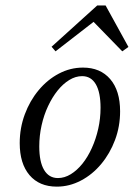

<svg xmlns="http://www.w3.org/2000/svg" viewBox="-20 -674 513 705"><path d="M188.7 11.3Q124.2 11.3 88.3 -31Q52.4 -73.4 52.4 -148.4Q52.4 -204 71 -254Q89.5 -304 121.8 -342.7Q154 -381.5 196 -403.6Q237.9 -425.8 284.7 -425.8Q348.4 -425.8 384.7 -383.5Q421 -341.1 421 -265.3Q421 -209.7 402.4 -160.1Q383.9 -110.5 351.6 -71.8Q319.4 -33.1 277 -10.9Q234.7 11.3 188.7 11.3ZM192.7 -20.2Q216.9 -20.2 239.9 -34.3Q262.9 -48.4 282.7 -73Q302.4 -97.6 317.3 -130.6Q332.3 -163.7 340.7 -201.2Q349.2 -238.7 349.2 -278.2Q349.2 -334.7 331.9 -364.5Q314.5 -394.4 281.5 -394.4Q257.3 -394.4 234.3 -380.2Q211.3 -366.1 191.5 -341.5Q171.8 -316.9 156.5 -284.3Q141.1 -251.6 132.7 -213.7Q124.2 -175.8 124.2 -136.3Q124.2 -79.8 141.9 -50Q159.7 -20.2 192.7 -20.2ZM183.9 -485.5 169.4 -502.4 337.1 -654H367.7L451.6 -501.6L429 -485.5L308.1 -609.7L345.2 -610.5Z"/></svg>

Font: Playfair 12pt Light
Style: Italic
Weight: 300
Italic angle: -15.6°
Designer: Claus Eggers Sørensen
Foundry: Claus Eggers Sørensen
Version: Version 2.000;gftools[0.9.28]